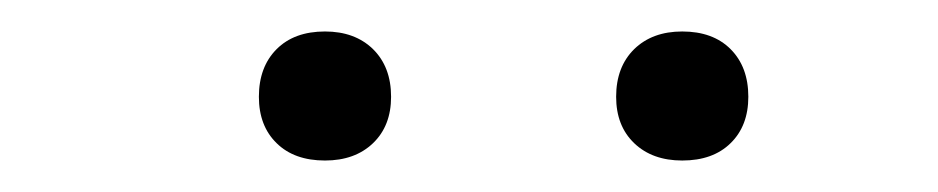

<svg xmlns="http://www.w3.org/2000/svg" viewBox="-20 -772 596 122"><path d="M413.5 -670Q394.5 -670 383 -681Q371.5 -692 371.5 -710.5Q371.5 -729.5 383 -740.8Q394.5 -752 413.5 -752Q433 -752 444.2 -740.8Q455.5 -729.5 455.5 -710.5Q455.5 -692 444.2 -681Q433 -670 413.5 -670ZM186.5 -670Q167 -670 155.8 -681Q144.5 -692 144.5 -710.5Q144.5 -729.5 155.8 -740.8Q167 -752 186.5 -752Q205.5 -752 217 -740.8Q228.5 -729.5 228.5 -710.5Q228.5 -692 217 -681Q205.5 -670 186.5 -670Z"/></svg>

Font: Encode Sans Semi Expanded Light
Style: Regular
Weight: 300
Width: 6
Designer: Multiple Designers
Foundry: Impallari Type
Version: Version 3.000; ttfautohint (v1.8.3) -l 8 -r 50 -G 200 -x 14 